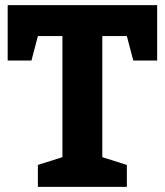

<svg xmlns="http://www.w3.org/2000/svg" viewBox="-20 -725 640 745"><path d="M222.2 -585H127L102.1 -490.2H9.8V-705.1H589.8V-490.2H497.1L472.2 -585H377V-115.2L472.2 -85V0H127V-85L222.2 -115.2Z"/></svg>

Font: Kadwa
Style: Bold
Weight: 700
Designer: Sol Matas
Foundry: Sol Matas
Version: Version 1.001;PS 001.000;hotconv 1.0.70;makeotf.lib2.5.58329